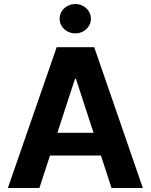

<svg xmlns="http://www.w3.org/2000/svg" viewBox="-20 -944 758 964"><path d="M19.5 0 264.6 -707H453.1L697.3 0H540L486.8 -163.1H231L177.7 0ZM449.7 -277.3 361.3 -547.9H356.4L268.1 -277.3ZM279.3 -849.6Q279.3 -869.6 289.8 -886.7Q300.3 -903.8 318.6 -913.8Q336.9 -923.8 358.4 -923.8Q379.4 -923.8 397.5 -913.8Q415.5 -903.8 426 -886.7Q436.5 -869.6 436.5 -849.6Q436.5 -830.1 426 -813.2Q415.5 -796.4 397.5 -786.4Q379.4 -776.4 358.4 -776.4Q336.9 -776.4 318.6 -786.4Q300.3 -796.4 289.8 -813.2Q279.3 -830.1 279.3 -849.6Z"/></svg>

Font: Pretendard GOV
Style: Bold
Weight: 700
Designer: Base glyphs from Inter by Rasmus Andersson; Hangeul glyphs from Noto Sans CJK(Source Han Sans) by Jang Soo-young and Kan
Foundry: Kil Hyung-jin
Version: Version 1.309